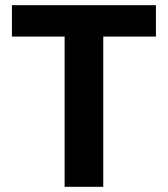

<svg xmlns="http://www.w3.org/2000/svg" viewBox="-20 -720 647 740"><path d="M229 0V-579H26V-700H581V-579H378V0Z"/></svg>

Font: DM Sans 20pt Black
Style: Regular
Weight: 900
Version: Version 4.004;gftools[0.9.30]